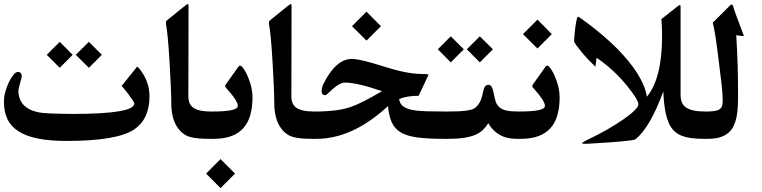

<svg xmlns="http://www.w3.org/2000/svg" viewBox="-20 -735 3898 982"><path d="M744.6 -243.2Q744.6 -126 666.5 -73.2Q579.6 -14.2 320.3 -14.2Q235.4 -14.2 175 -26.1Q114.7 -38.1 75.7 -62.7Q36.6 -87.4 18.3 -125.2Q0 -163.1 0 -215.3Q0 -238.8 7.3 -265.6Q14.6 -292.5 25.6 -314.9Q36.6 -337.4 49.1 -352.3Q61.5 -367.2 70.8 -367.2Q91.3 -367.2 91.3 -344.2Q91.3 -340.8 88.6 -331.1Q85.9 -321.3 82.8 -309.8Q79.6 -298.3 76.9 -287.8Q74.2 -277.3 74.2 -272Q74.2 -229 97.9 -201.4Q121.6 -173.8 169.9 -162.1Q191.9 -156.7 236.3 -154.8Q280.8 -152.8 348.6 -152.3Q667 -152.3 667 -205.6Q667 -209 659.7 -220.5Q652.3 -231.9 642.1 -246.1Q631.8 -260.3 620.6 -274.2Q609.4 -288.1 602.1 -295.4L673.8 -384.8Q676.8 -388.7 678.7 -391.4Q680.7 -394 681.6 -393.6Q683.6 -393.6 690.4 -386.7Q744.6 -320.8 744.6 -243.2ZM501 -454.6 434.6 -388.2 367.7 -454.6 434.6 -521ZM351.6 -454.6 285.6 -388.2 219.2 -454.6 285.6 -521Z M1051.3 -24.9Q1018.1 -24.9 994.6 -27.1Q971.2 -29.3 954.8 -33.7Q938.5 -38.1 927.2 -44.9Q916 -51.8 906.2 -61Q856 -109.4 856 -207.5Q856 -241.2 853.8 -290.8Q851.6 -340.3 847.7 -409.2Q838.9 -560.5 829.6 -607.9Q829.1 -610.8 828.9 -613.3Q828.6 -615.7 828.6 -618.2Q828.6 -626 831.5 -628.9L921.9 -702.1Q939 -714.8 940.4 -714.8L941.4 -714.4Q944.3 -713.9 944.3 -699.2L943.4 -241.2Q943.4 -222.2 949.5 -207.8Q955.6 -193.4 969 -183.8Q982.4 -174.3 1005.4 -169.4Q1028.3 -164.6 1061.5 -164.6H1066.4Q1070.3 -164.6 1073 -158.7Q1075.7 -152.8 1077.4 -143.1Q1079.1 -133.3 1080.1 -120.6Q1081.1 -107.9 1081.1 -95.2Q1081.1 -81.5 1080.1 -69.1Q1079.1 -56.6 1077.4 -46.6Q1075.7 -36.6 1073 -30.8Q1070.3 -24.9 1066.4 -24.9Z M1182.1 152.8 1107.9 227.1 1034.2 152.8 1107.9 78.6ZM1271.5 -237.3Q1271.5 -189 1261 -149.7Q1250.5 -110.4 1227.1 -82.5Q1203.6 -54.7 1165.5 -39.8Q1127.4 -24.9 1071.3 -24.9H1056.6Q1052.7 -24.9 1050 -30.8Q1047.4 -36.6 1045.7 -46.6Q1043.9 -56.6 1042.7 -69.1Q1041.5 -81.5 1041.5 -95.2Q1041.5 -107.9 1042.7 -120.6Q1043.9 -133.3 1045.7 -143.1Q1047.4 -152.8 1050 -158.7Q1052.7 -164.6 1056.6 -164.6H1061.5Q1098.6 -164.6 1124.3 -166.5Q1149.9 -168.5 1165.8 -172.1Q1181.6 -175.8 1189 -181.2Q1196.3 -186.5 1196.3 -193.8Q1196.3 -219.7 1135.3 -286.6Q1131.8 -290.5 1131.8 -294.9Q1131.8 -299.8 1135.3 -303.7L1198.7 -393.1Q1203.1 -399.4 1208 -399.4Q1213.4 -399.4 1220 -391.4Q1226.6 -383.3 1233.4 -371.8Q1240.2 -360.4 1246.1 -346.7Q1252 -333 1255.9 -321.8Q1271.5 -277.3 1271.5 -237.3Z M1578.1 -24.9Q1544.9 -24.9 1521.5 -27.1Q1498 -29.3 1481.7 -33.7Q1465.3 -38.1 1454.1 -44.9Q1442.9 -51.8 1433.1 -61Q1382.8 -109.4 1382.8 -207.5Q1382.8 -241.2 1380.6 -290.8Q1378.4 -340.3 1374.5 -409.2Q1365.7 -560.5 1356.4 -607.9Q1356 -610.8 1355.7 -613.3Q1355.5 -615.7 1355.5 -618.2Q1355.5 -626 1358.4 -628.9L1448.7 -702.1Q1465.8 -714.8 1467.3 -714.8L1468.3 -714.4Q1471.2 -713.9 1471.2 -699.2L1470.2 -241.2Q1470.2 -222.2 1476.3 -207.8Q1482.4 -193.4 1495.8 -183.8Q1509.3 -174.3 1532.2 -169.4Q1555.2 -164.6 1588.4 -164.6H1593.3Q1597.2 -164.6 1599.9 -158.7Q1602.5 -152.8 1604.2 -143.1Q1606 -133.3 1606.9 -120.6Q1607.9 -107.9 1607.9 -95.2Q1607.9 -81.5 1606.9 -69.1Q1606 -56.6 1604.2 -46.6Q1602.5 -36.6 1599.9 -30.8Q1597.2 -24.9 1593.3 -24.9Z M1928.2 -601.1 1854.5 -527.3 1780.3 -601.1 1854.5 -675.3ZM2251.5 -24.9Q2169.9 -24.9 2116.7 -31.7Q2063.5 -38.6 2031.2 -57.1Q1999 -75.7 1984.1 -108.4Q1969.2 -141.1 1964.4 -192.4Q1783.2 -24.9 1598.1 -24.9H1583.5Q1579.6 -24.9 1576.9 -30.8Q1574.2 -36.6 1572.5 -46.6Q1570.8 -56.6 1569.6 -69.1Q1568.4 -81.5 1568.4 -95.2Q1568.4 -107.9 1569.6 -120.6Q1570.8 -133.3 1572.5 -143.1Q1574.2 -152.8 1576.9 -158.7Q1579.6 -164.6 1583.5 -164.6H1588.4Q1622.1 -164.6 1649.4 -166.3Q1676.8 -168 1700.2 -171.1Q1723.6 -174.3 1743.4 -179.2Q1763.2 -184.1 1780.8 -190.4Q1828.6 -207.5 1934.1 -268.6Q1806.2 -312.5 1746.1 -312.5Q1717.8 -312.5 1682.6 -280.3Q1647.5 -248 1646 -248Q1625 -248 1625 -267.1Q1625 -288.1 1634.3 -306.2Q1698.2 -433.6 1779.8 -433.6Q1822.8 -433.6 1942.4 -395Q2002.4 -376 2048.8 -366.7Q2095.2 -357.4 2128.4 -356.9Q2171.4 -356.9 2171.4 -352.5Q2170.4 -350.1 2168 -344.2L2121.1 -245.1Q2061 -245.1 2021.5 -228.5Q2024.4 -205.1 2040.8 -192.1Q2057.1 -179.2 2086.9 -173.1Q2116.7 -167 2160.4 -165.8Q2204.1 -164.6 2261.2 -164.6H2266.1Q2270 -164.6 2272.7 -158.7Q2275.4 -152.8 2277.3 -143.1Q2279.3 -133.3 2280.3 -120.6Q2281.2 -107.9 2281.2 -95.2Q2281.2 -81.5 2280.3 -69.1Q2279.3 -56.6 2277.3 -46.6Q2275.4 -36.6 2272.7 -30.8Q2270 -24.9 2266.1 -24.9Z M2219.2 -482.9 2285.6 -549.3 2352.1 -482.9 2285.6 -416ZM2367.7 -482.9 2434.1 -549.3 2501 -482.9 2434.1 -416ZM2622.6 -24.9Q2569.8 -24.9 2533.9 -46.4Q2498 -67.9 2477.5 -105Q2465.3 -85 2449.2 -69.8Q2433.1 -54.7 2408.9 -44.7Q2384.8 -34.7 2351.3 -29.8Q2317.9 -24.9 2271 -24.9H2256.3Q2252.4 -24.9 2249.8 -30.8Q2247.1 -36.6 2245.4 -46.6Q2243.7 -56.6 2242.4 -69.1Q2241.2 -81.5 2241.2 -95.2Q2241.2 -107.9 2242.4 -120.6Q2243.7 -133.3 2245.4 -143.1Q2247.1 -152.8 2249.8 -158.7Q2252.4 -164.6 2256.3 -164.6H2261.2Q2295.9 -164.6 2320.1 -165.5Q2344.2 -166.5 2360.8 -168.7Q2377.4 -170.9 2387.9 -173.6Q2398.4 -176.3 2405.3 -180.2Q2412.1 -184.1 2416.5 -189Q2420.9 -193.8 2425.8 -199.7Q2441.9 -218.8 2450.7 -265.6Q2457.5 -301.3 2477.5 -301.3Q2487.8 -301.3 2493.7 -292.5Q2499.5 -283.7 2503.4 -265.6Q2508.8 -236.3 2514.9 -217Q2521 -197.8 2534.2 -186.3Q2547.4 -174.8 2570.3 -169.7Q2593.3 -164.6 2632.3 -164.6H2637.2Q2641.1 -164.6 2643.8 -158.7Q2646.5 -152.8 2648.2 -143.1Q2649.9 -133.3 2651.1 -120.6Q2652.3 -107.9 2652.3 -95.2Q2652.3 -81.5 2651.1 -69.1Q2649.9 -56.6 2648.2 -46.6Q2646.5 -36.6 2643.8 -30.8Q2641.1 -24.9 2637.2 -24.9Z M2802.2 -560.5 2729 -486.8 2654.8 -560.5 2729 -634.8ZM2842.3 -237.3Q2842.3 -189 2831.8 -149.7Q2821.3 -110.4 2797.9 -82.5Q2774.4 -54.7 2736.3 -39.8Q2698.2 -24.9 2642.1 -24.9H2627.4Q2623.5 -24.9 2620.8 -30.8Q2618.2 -36.6 2616.5 -46.6Q2614.7 -56.6 2613.5 -69.1Q2612.3 -81.5 2612.3 -95.2Q2612.3 -107.9 2613.5 -120.6Q2614.7 -133.3 2616.5 -143.1Q2618.2 -152.8 2620.8 -158.7Q2623.5 -164.6 2627.4 -164.6H2632.3Q2669.4 -164.6 2695.1 -166.5Q2720.7 -168.5 2736.6 -172.1Q2752.4 -175.8 2759.8 -181.2Q2767.1 -186.5 2767.1 -193.8Q2767.1 -219.7 2706.1 -286.6Q2702.6 -290.5 2702.6 -294.9Q2702.6 -299.8 2706.1 -303.7L2769.5 -393.1Q2773.9 -399.4 2778.8 -399.4Q2784.2 -399.4 2790.8 -391.4Q2797.4 -383.3 2804.2 -371.8Q2811 -360.4 2816.9 -346.7Q2822.8 -333 2826.7 -321.8Q2842.3 -277.3 2842.3 -237.3Z M3579.6 -24.9Q3540.5 -24.9 3511.7 -29.3Q3482.9 -33.7 3462.2 -42.7Q3441.4 -51.8 3427.5 -65.7Q3413.6 -79.6 3404.3 -98.1Q3377 -150.9 3372.6 -267.6Q3306.2 -85 3230.5 -22.9Q3218.8 -13.2 2998 -0.5Q2990.7 0 2984.9 0.2Q2979 0.5 2974.1 0.5Q2957 0.5 2957 -2.4Q2957 -6.8 2991.2 -23.4Q3041 -46.9 3087.2 -73.5Q3133.3 -100.1 3168.5 -124.5Q3203.6 -148.9 3224.4 -169.2Q3245.1 -189.5 3245.1 -201.2Q3245.1 -224.6 3188 -294.9Q3153.8 -337.4 3114.7 -373.3Q3075.7 -409.2 3031.2 -439.5L3025.4 -393.6Q3009.8 -408.2 2990.5 -428.5Q2971.2 -448.7 2955.1 -468.3Q2939 -487.8 2927.7 -503.4Q2916.5 -519 2916.5 -523.9Q2916.5 -529.8 2917.2 -541.5Q2918 -553.2 2919.4 -567.1Q2920.9 -581.1 2922.6 -595.5Q2924.3 -609.9 2926.5 -622.1Q2928.7 -634.3 2931.2 -641.8Q2933.6 -649.4 2936.5 -649.4Q2939.5 -649.4 2947.3 -644Q3038.1 -579.1 3105.2 -516.6Q3172.4 -454.1 3218.3 -391.1Q3278.8 -307.1 3288.6 -240.2Q3366.2 -334.5 3366.2 -549.8Q3366.2 -570.8 3365.5 -592.8Q3364.7 -614.7 3362.8 -637.2L3444.8 -702.1Q3454.6 -709.5 3458 -709.5Q3460.9 -709.5 3460.9 -695.3V-249.5Q3460.9 -228 3467 -212.2Q3473.1 -196.3 3488 -185.8Q3502.9 -175.3 3527.6 -169.9Q3552.2 -164.6 3589.4 -164.6H3594.2Q3598.1 -164.6 3600.8 -158.7Q3603.5 -152.8 3605.5 -143.1Q3607.4 -133.3 3608.4 -120.6Q3609.4 -107.9 3609.4 -95.2Q3609.4 -81.5 3608.4 -69.1Q3607.4 -56.6 3605.5 -46.6Q3603.5 -36.6 3600.8 -30.8Q3598.1 -24.9 3594.2 -24.9Z M3780.8 -562Q3781.7 -559.6 3782.7 -557.1Q3783.7 -554.7 3784.2 -552.7Q3783.7 -550.8 3777.8 -550.8Q3769 -550.8 3745.6 -555.2Q3750.5 -476.6 3752.7 -400.9Q3754.9 -325.2 3754.9 -248Q3754.9 -217.3 3753.4 -188.5Q3752 -159.7 3746.8 -135Q3741.7 -110.4 3731.9 -90.1Q3722.2 -69.8 3704.8 -55.2Q3687.5 -40.5 3661.6 -32.7Q3635.7 -24.9 3599.1 -24.9H3584.5Q3580.6 -24.9 3577.9 -30.8Q3575.2 -36.6 3573.5 -46.6Q3571.8 -56.6 3570.6 -69.1Q3569.3 -81.5 3569.3 -95.2Q3569.3 -107.9 3570.6 -120.6Q3571.8 -133.3 3573.5 -143.1Q3575.2 -152.8 3577.9 -158.7Q3580.6 -164.6 3584.5 -164.6H3589.4Q3615.7 -164.6 3632.6 -167Q3649.4 -169.4 3658.9 -175.3Q3668.5 -181.2 3672.4 -191.2Q3676.3 -201.2 3676.3 -216.8Q3676.3 -253.9 3670.2 -307.4Q3664.1 -360.8 3654.8 -432.6Q3646 -504.9 3638.9 -550.8Q3631.8 -596.7 3625.5 -619.1L3715.8 -709Q3720.2 -711.9 3722.2 -711.9Q3726.6 -711.9 3728.5 -706.1Q3735.4 -682.1 3748.8 -646.7Q3762.2 -611.3 3780.8 -562Z"/></svg>

Font: XB Kayhan
Style: Bold
Weight: 700
Designer: Behnam
Foundry: Irmug
Version: Version 7.300 2009